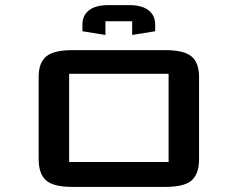

<svg xmlns="http://www.w3.org/2000/svg" viewBox="-20 -734 934 754"><path d="M589.4 -611.3V-638.2Q589.4 -672.9 563.7 -693.4Q538.1 -713.9 486.8 -713.9H406.2Q355 -713.9 329.3 -693.4Q303.7 -672.9 303.7 -638.2V-611.3L394 -596.7V-650.4H499V-596.7ZM761.7 -109.9Q761.7 -50.8 732.4 -25.4Q703.1 0 629.9 0H263.7Q190.4 0 161.1 -25.4Q131.8 -50.8 131.8 -109.9V-432.1Q131.8 -487.8 161.6 -512.5Q191.4 -537.1 263.7 -537.1H629.9Q702.1 -537.1 731.9 -512.5Q761.7 -487.8 761.7 -432.1ZM642.1 -444.3H251.5V-97.7H642.1Z"/></svg>

Font: Squarish Sans CT
Style: Regular
Weight: 400
Version: Version 0.9